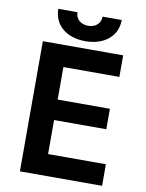

<svg xmlns="http://www.w3.org/2000/svg" viewBox="-95 -950 771 1017"><g transform="rotate(10 290.0 -441.5)"><path d="M135 -883C135 -797 202 -739 305 -739C408 -739 476 -797 476 -883H373C373 -847 346 -822 306 -822C266 -822 238 -846 238 -883ZM84 0H526V-116H215V-299H496V-409H215V-584H516V-700H84Z"/></g></svg>

Font: Fixel Display SemiBold
Style: Regular
Weight: 600
Designer: AlfaBravo + MacPaw
Foundry: Kyrylo Tkachov, Marchela Mozhyna, Serhii Makarenko, Maria Weinstein, Zakhar Kryvoshyya
Version: Version 1.211